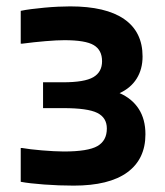

<svg xmlns="http://www.w3.org/2000/svg" viewBox="-20 -874 517 602"><path d="M211 -292Q165 -292 118 -295.5Q71 -299 45 -304V-410H49Q60 -408 76.5 -406Q93 -404 111.5 -402.5Q130 -401 148 -400Q166 -399 180 -399Q256 -399 285.5 -416Q315 -433 315 -471Q315 -505 285 -520Q255 -535 179 -535H115V-616H178Q245 -616 272.5 -632Q300 -648 300 -682Q300 -717 274 -732.5Q248 -748 182 -748Q159 -748 123 -745Q87 -742 49 -737H45V-840Q59 -843 78.5 -845.5Q98 -848 119.5 -850Q141 -852 162 -853Q183 -854 200 -854Q312 -854 369.5 -814Q427 -774 427 -697Q427 -657 408.5 -627.5Q390 -598 355 -582Q394 -565 415 -532.5Q436 -500 436 -453Q436 -375 379 -333.5Q322 -292 211 -292Z"/></svg>

Font: Encode Sans Wide
Style: SemiBold
Weight: 600
Designer: Pablo Impallari, Andres Torresi
Foundry: Pablo Impallari, Andres Torresi
Version: Version 1.000; ttfautohint (v1.00) -l 8 -r 50 -G 200 -x 14 -